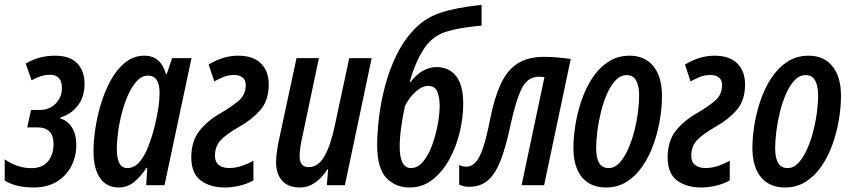

<svg xmlns="http://www.w3.org/2000/svg" viewBox="-40 -787 3617 816"><path d="M103 9.8Q27.3 9.8 -20 -19.5V-109.9Q7.3 -90.8 36.1 -81.5Q64.9 -72.3 92.8 -72.3Q139.6 -72.3 163.6 -100.8Q187.5 -129.4 187.5 -174.8Q187.5 -245.6 118.7 -245.6H75.7L91.8 -319.8H129.4Q169.9 -319.8 196.5 -346.7Q223.1 -373.5 223.1 -412.6Q223.1 -469.2 172.4 -469.2Q152.8 -469.2 133.8 -463.1Q114.7 -457 94.2 -445.8L69.3 -516.6Q102.5 -536.1 132.6 -543.2Q162.6 -550.3 195.3 -550.3Q255.9 -550.3 287.6 -518.6Q319.3 -486.8 319.3 -429.2Q319.3 -376.5 291.5 -339.4Q263.7 -302.2 216.8 -287.6L215.8 -283.7Q248.5 -273.9 266.4 -244.4Q284.2 -214.8 284.2 -171.9Q284.2 -121.1 262.7 -80.1Q241.2 -39.1 200.7 -14.6Q160.2 9.8 103 9.8Z M464.4 9.8Q413.1 9.8 385.3 -30.3Q357.4 -70.3 357.4 -143.6Q357.4 -188 365.5 -241.9Q373.5 -295.9 390.4 -350.1Q407.2 -404.3 432.9 -449.7Q458.5 -495.1 493.7 -522.7Q528.8 -550.3 573.7 -550.3Q643.6 -550.3 665.5 -471.7H668.5L691.4 -540H773.9L659.2 0H581.5L585.9 -74.2H583.5Q557.1 -35.6 529.1 -12.9Q501 9.8 464.4 9.8ZM500.5 -72.8Q531.2 -72.8 553.2 -98.9Q575.2 -125 590.6 -165Q606 -205.1 616.2 -245.6Q627.9 -293.5 633.1 -328.1Q638.2 -362.8 638.2 -392.1Q638.2 -465.8 588.4 -465.8Q563.5 -465.3 543 -444.1Q522.5 -422.9 506.3 -387.7Q490.2 -352.5 479 -311Q467.8 -269.5 462.2 -228.3Q456.5 -187 456.5 -154.3Q456.5 -72.8 500.5 -72.8Z M915 9.8Q854 9.8 814 -19.3Q773.9 -48.3 772.9 -116.7Q772.9 -188.5 808.8 -232.7Q844.7 -276.9 901.9 -308.6Q945.8 -334.5 975.1 -359.6Q1004.4 -384.8 1004.4 -425.3Q1004.4 -447.3 990.7 -457.8Q977.1 -468.3 955.6 -468.3Q930.2 -468.3 909.4 -459.7Q888.7 -451.2 870.6 -440.9L846.7 -512.7Q876.5 -530.8 907.5 -540.5Q938.5 -550.3 972.2 -550.3Q1035.6 -550.3 1068.8 -517.6Q1102.1 -484.9 1102.1 -427.7Q1102.1 -360.4 1066.7 -319.6Q1031.2 -278.8 978 -249Q918.5 -214.8 896 -189Q873.5 -163.1 873.5 -125Q873.5 -98.6 890.1 -85.7Q906.7 -72.8 933.6 -72.8Q959.5 -72.8 986.1 -81.5Q1012.7 -90.3 1037.1 -104V-20.5Q1009.3 -4.9 977.5 2.4Q945.8 9.8 915 9.8Z M1234.9 9.8Q1185.5 9.8 1159.4 -18.6Q1133.3 -46.9 1133.3 -99.6Q1133.3 -117.7 1136.7 -141.6Q1140.1 -165.5 1144.5 -187.5L1220.2 -540H1315.4L1245.1 -206.5Q1239.7 -183.6 1236.6 -162.4Q1233.4 -141.1 1233.4 -123Q1233.4 -76.7 1272 -76.7Q1312.5 -76.7 1339.1 -123.5Q1365.7 -170.4 1382.8 -252.9L1444.3 -540H1539.6L1425.8 0H1349.1L1354.5 -67.4H1351.6Q1328.6 -30.8 1298.8 -10.5Q1269 9.8 1234.9 9.8Z M1701.2 9.8Q1640.6 9.8 1601.8 -31Q1563 -71.8 1563 -169.4Q1563 -221.7 1570.8 -288.1Q1578.6 -354.5 1597.2 -424.1Q1615.7 -493.7 1647 -556.6Q1678.2 -619.6 1724.9 -666.7Q1771.5 -713.9 1835.9 -733.9Q1864.7 -743.7 1907.7 -752Q1950.7 -760.3 2006.8 -766.6V-678.2Q1965.3 -674.3 1929 -668.7Q1892.6 -663.1 1853.5 -651.4Q1793.5 -631.8 1757.6 -573.2Q1721.7 -514.6 1701.2 -438H1705.1Q1725.6 -467.3 1754.6 -484.6Q1783.7 -502 1814.9 -502Q1868.2 -502 1898.4 -463.6Q1928.7 -425.3 1928.7 -346.7Q1928.7 -286.6 1913.6 -224.1Q1898.4 -161.6 1869.1 -108.6Q1839.8 -55.7 1797.6 -22.9Q1755.4 9.8 1701.2 9.8ZM1706.5 -72.8Q1735.4 -72.8 1758.1 -100.1Q1780.8 -127.4 1796.4 -169.9Q1812 -212.4 1820.3 -257.8Q1828.6 -303.2 1828.6 -338.9Q1828.6 -371.1 1818.8 -396.5Q1809.1 -421.9 1779.8 -421.9Q1753.9 -421.9 1726.1 -397Q1698.2 -372.1 1680.7 -335.4Q1670.4 -286.1 1664.6 -243.2Q1658.7 -200.2 1658.7 -164.1Q1658.7 -72.8 1706.5 -72.8Z M1955.6 6.8Q1940.9 6.8 1931.2 4.4Q1921.4 2 1911.6 -2.4V-85.9Q1923.3 -78.6 1942.4 -78.6Q1962.9 -78.6 1979.7 -95.5Q1996.6 -112.3 2012 -156Q2027.3 -199.7 2043 -280.3Q2060.5 -369.1 2087.2 -428Q2113.8 -486.8 2158 -516.1Q2202.1 -545.4 2271.5 -545.4Q2303.2 -545.4 2329.1 -543Q2355 -540.5 2385.7 -536.6L2272.5 0H2176.8L2273.9 -459Q2262.2 -460.9 2250.5 -460.9Q2202.1 -460.9 2177.2 -410.6Q2152.3 -360.4 2127.9 -247.6Q2110.8 -167.5 2089.8 -110.6Q2068.8 -53.7 2037.1 -23.7Q2005.4 6.3 1955.6 6.8Z M2535.2 9.8Q2469.7 9.8 2433.3 -33.9Q2397 -77.6 2397 -158.7Q2397 -200.2 2404.8 -251.7Q2412.6 -303.2 2429.9 -355.7Q2447.3 -408.2 2475.3 -452.1Q2503.4 -496.1 2543.2 -523.2Q2583 -550.3 2636.2 -550.3Q2700.7 -550.3 2737.1 -505.4Q2773.4 -460.4 2773.4 -379.9Q2773.4 -331.1 2764.4 -277.3Q2755.4 -223.6 2737.1 -172.6Q2718.8 -121.6 2690.4 -80.3Q2662.1 -39.1 2623.5 -14.6Q2585 9.8 2535.2 9.8ZM2545.9 -72.8Q2570.8 -72.3 2591.1 -93.3Q2611.3 -114.3 2627.2 -148.4Q2643.1 -182.6 2654.1 -223.6Q2665 -264.6 2670.7 -305.9Q2676.3 -347.2 2676.3 -381.3Q2676.3 -422.4 2663.3 -445.1Q2650.4 -467.8 2624 -467.8Q2597.2 -467.8 2576.2 -445.6Q2555.2 -423.3 2539.6 -387.5Q2523.9 -351.6 2513.7 -309.8Q2503.4 -268.1 2498.5 -227.8Q2493.7 -187.5 2493.7 -157.7Q2493.7 -72.8 2545.9 -72.8Z M2939.5 9.8Q2878.4 9.8 2838.4 -19.3Q2798.3 -48.3 2797.4 -116.7Q2797.4 -188.5 2833.3 -232.7Q2869.1 -276.9 2926.3 -308.6Q2970.2 -334.5 2999.5 -359.6Q3028.8 -384.8 3028.8 -425.3Q3028.8 -447.3 3015.1 -457.8Q3001.5 -468.3 2980 -468.3Q2954.6 -468.3 2933.8 -459.7Q2913.1 -451.2 2895 -440.9L2871.1 -512.7Q2900.9 -530.8 2931.9 -540.5Q2962.9 -550.3 2996.6 -550.3Q3060.1 -550.3 3093.3 -517.6Q3126.5 -484.9 3126.5 -427.7Q3126.5 -360.4 3091.1 -319.6Q3055.7 -278.8 3002.4 -249Q2942.9 -214.8 2920.4 -189Q2897.9 -163.1 2897.9 -125Q2897.9 -98.6 2914.6 -85.7Q2931.2 -72.8 2958 -72.8Q2983.9 -72.8 3010.5 -81.5Q3037.1 -90.3 3061.5 -104V-20.5Q3033.7 -4.9 3002 2.4Q2970.2 9.8 2939.5 9.8Z M3295.9 9.8Q3230.5 9.8 3194.1 -33.9Q3157.7 -77.6 3157.7 -158.7Q3157.7 -200.2 3165.5 -251.7Q3173.3 -303.2 3190.7 -355.7Q3208 -408.2 3236.1 -452.1Q3264.2 -496.1 3304 -523.2Q3343.8 -550.3 3397 -550.3Q3461.4 -550.3 3497.8 -505.4Q3534.2 -460.4 3534.2 -379.9Q3534.2 -331.1 3525.1 -277.3Q3516.1 -223.6 3497.8 -172.6Q3479.5 -121.6 3451.2 -80.3Q3422.9 -39.1 3384.3 -14.6Q3345.7 9.8 3295.9 9.8ZM3306.6 -72.8Q3331.5 -72.3 3351.8 -93.3Q3372.1 -114.3 3387.9 -148.4Q3403.8 -182.6 3414.8 -223.6Q3425.8 -264.6 3431.4 -305.9Q3437 -347.2 3437 -381.3Q3437 -422.4 3424.1 -445.1Q3411.1 -467.8 3384.8 -467.8Q3357.9 -467.8 3336.9 -445.6Q3315.9 -423.3 3300.3 -387.5Q3284.7 -351.6 3274.4 -309.8Q3264.2 -268.1 3259.3 -227.8Q3254.4 -187.5 3254.4 -157.7Q3254.4 -72.8 3306.6 -72.8Z"/></svg>

Font: Open Sans Condensed SemiBold
Style: Italic
Weight: 600
Width: 3
Italic angle: -12°
Designer: Monotype Design Team
Foundry: Monotype Imaging Inc.
Version: Version 3.000; ttfautohint (v1.8.4)